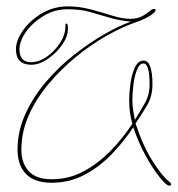

<svg xmlns="http://www.w3.org/2000/svg" viewBox="-20 -561 557 602"><path d="M193 -541Q229 -541 264.5 -531.5Q300 -522 332 -512Q364 -502 387 -502Q411 -502 425.5 -510Q440 -518 448.5 -525.5Q457 -533 462 -533Q468 -533 468 -530Q468 -523 451 -512Q434 -501 408 -492Q364 -477 314.5 -449Q265 -421 218 -382.5Q171 -344 132 -297.5Q93 -251 70 -199Q47 -147 47 -91Q47 -50 70 -24.5Q93 1 142 1Q197 1 243.5 -24.5Q290 -50 328.5 -90Q367 -130 395 -173Q385 -207 385 -247Q385 -270 389 -299Q393 -328 403 -349.5Q413 -371 430 -371Q458 -371 458 -296Q458 -259 440.5 -229.5Q423 -200 405 -174Q428 -104 458 -56.5Q488 -9 509 7Q515 11 516.5 16Q518 21 510 21Q502 21 480.5 -5.5Q459 -32 436 -74Q413 -116 398 -162Q371 -121 333 -80.5Q295 -40 247 -14Q199 12 142 12Q88 12 61.5 -15.5Q35 -43 35 -92Q35 -150 60 -204.5Q85 -259 125.5 -306Q166 -353 214 -390.5Q262 -428 308.5 -454.5Q355 -481 390 -493Q352 -497 322 -506Q292 -515 262 -523.5Q232 -532 192 -532Q151 -532 116.5 -511Q82 -490 61.5 -461Q41 -432 41 -406Q41 -366 78 -366Q102 -366 126.5 -383Q151 -400 168 -426Q185 -452 185 -478Q185 -485 185.5 -486Q186 -487 189 -487Q193 -487 193 -471Q193 -446 174.5 -420Q156 -394 129.5 -376Q103 -358 78 -358Q30 -358 30 -407Q30 -434 52 -465.5Q74 -497 111 -519Q148 -541 193 -541ZM403 -185Q417 -209 433 -235.5Q449 -262 449 -296Q449 -362 430 -362Q417 -362 409 -341Q401 -320 398 -293Q395 -266 395 -247Q395 -230 397.5 -215Q400 -200 403 -185Z"/></svg>

Font: Kapakana Light
Style: Regular
Weight: 300
Designer: Kyosuke Nagai
Version: Version 1.000